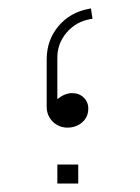

<svg xmlns="http://www.w3.org/2000/svg" viewBox="-20 -434 330 454"><path d="M115.6 -199.6V-296.3Q115.1 -330.5 137.4 -356.8Q159.6 -383.1 194.2 -388.9L198.7 -389.4L195.1 -414.1L190.6 -413.2Q146.1 -405.1 118.5 -372.5Q90.8 -339.9 90.4 -294.5V-181.2Q90.4 -167.7 96.9 -156.5Q103.4 -145.2 114.7 -138.7Q125.9 -132.2 139.4 -132.2Q152.9 -132.2 164.1 -137.8Q175.4 -143.4 182.1 -153.6Q188.8 -163.7 188.8 -177.2Q188.8 -192.9 177.8 -203.5Q166.8 -214 150 -213.8Q133.1 -213.6 115.6 -199.6ZM165 0V-45H115.6V0Z"/></svg>

Font: Arad-VF Thin Dots1
Style: Regular
Weight: 100
Designer: Mohammad Darvishi
Version: Version 1.000;August 30, 2024;FontCreator 15.0.0.2992 64-bit